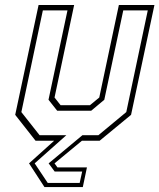

<svg xmlns="http://www.w3.org/2000/svg" viewBox="-20 -560 634 764"><path d="M157 184.5 95.5 90 195.5 0H121.5L40.5 -103L133.5 -540H275L197 -172L221 -141.5H338L375 -172L453 -540H594.5L501.5 -103L376.5 0H306L197 90L208.5 106H326L309.5 184.5ZM170 168H297L307 122.5H197.5L173.5 90L308 -22H371.5L482.5 -114L568 -518.5H470.5L395 -163L343 -119.5H207.5L173 -163L248.5 -518.5H150.5L65 -114L137.5 -22H244L118 90Z"/></svg>

Font: Tourney ExtraLight
Style: Italic
Weight: 250
Italic angle: -12°
Version: Version 1.015